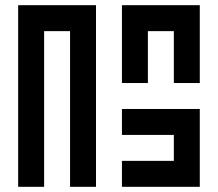

<svg xmlns="http://www.w3.org/2000/svg" viewBox="-20 -720 840 740"><path d="M50 -700V0H150V-600H250V0H350V-700ZM750 -700H450V-400H550V-600H650V-400H750ZM450 -200H650V-100H450V0H750V-300H450Z"/></svg>

Font: Mourier
Style: Regular
Weight: 400
Designer: Eric Mourier
Foundry: Velvetyne Type Foundry
Version: Version 2.000;hotconv 1.0.109;makeotfexe 2.5.65596